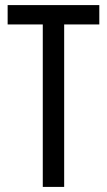

<svg xmlns="http://www.w3.org/2000/svg" viewBox="-20 -734 421 754"><path d="M232 0H148V-638H10V-714H370V-638H232Z"/></svg>

Font: Noto Sans Sinhala UI ExtraCondensed
Style: Regular
Weight: 400
Width: 2
Designer: Jelle Bosma - Monotype Design Team
Foundry: Monotype Imaging Inc.
Version: Version 2.006; ttfautohint (v1.8.4.7-5d5b)